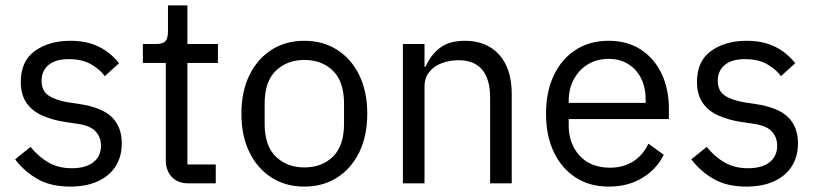

<svg xmlns="http://www.w3.org/2000/svg" viewBox="-20 -679 3031 711"><path d="M240 12Q169 12 120 -15.5Q71 -43 36 -89L93 -135Q123 -98 160 -77Q197 -56 246 -56Q297 -56 325.5 -78Q354 -100 354 -140Q354 -170 334.5 -192Q315 -214 264 -221L223 -227Q176 -234 138 -250.5Q100 -267 78.5 -297.5Q57 -328 57 -376Q57 -453 109.5 -490.5Q162 -528 241 -528Q283 -528 315.5 -518Q348 -508 374 -489.5Q400 -471 421 -445L368 -397Q351 -421 318 -440.5Q285 -460 235 -460Q186 -460 160 -438.5Q134 -417 134 -380Q134 -343 159.5 -325.5Q185 -308 233 -300L273 -294Q359 -281 395 -244.5Q431 -208 431 -149Q431 -99 408 -63Q385 -27 342 -7.5Q299 12 240 12Z M779 0H679Q638 0 616 -24Q594 -48 594 -85V-446H509V-516H557Q583 -516 592.5 -526.5Q602 -537 602 -563V-659H674V-516H787V-446H674V-70H779Z M1107 12Q1038 12 985.5 -21.5Q933 -55 903.5 -115.5Q874 -176 874 -258Q874 -340 903.5 -400.5Q933 -461 985.5 -494.5Q1038 -528 1107 -528Q1176 -528 1228.5 -494.5Q1281 -461 1310.5 -400.5Q1340 -340 1340 -258Q1340 -176 1310.5 -115.5Q1281 -55 1228.5 -21.5Q1176 12 1107 12ZM1107 -59Q1172 -59 1213 -99Q1254 -139 1254 -221V-295Q1254 -377 1213 -417Q1172 -457 1107 -457Q1043 -457 1001.5 -417Q960 -377 960 -295V-221Q960 -139 1001.5 -99Q1043 -59 1107 -59Z M1552 0H1472V-516H1552V-432H1556Q1575 -476 1609.5 -502Q1644 -528 1702 -528Q1782 -528 1828.5 -476.5Q1875 -425 1875 -331V0H1795V-317Q1795 -386 1765.5 -421Q1736 -456 1678 -456Q1646 -456 1617 -445.5Q1588 -435 1570 -413Q1552 -391 1552 -358Z M2234 12Q2164 12 2112 -21.5Q2060 -55 2031 -115.5Q2002 -176 2002 -258Q2002 -340 2031 -400.5Q2060 -461 2112 -494.5Q2164 -528 2234 -528Q2303 -528 2353 -495.5Q2403 -463 2430 -406Q2457 -349 2457 -276V-238H2086V-214Q2086 -147 2126.5 -102.5Q2167 -58 2239 -58Q2288 -58 2324.5 -81Q2361 -104 2381 -147L2438 -106Q2413 -54 2360 -21Q2307 12 2234 12ZM2234 -461Q2191 -461 2157.5 -441Q2124 -421 2105 -385.5Q2086 -350 2086 -305V-298H2371V-309Q2371 -355 2354 -389Q2337 -423 2306 -442Q2275 -461 2234 -461Z M2744 12Q2673 12 2624 -15.5Q2575 -43 2540 -89L2597 -135Q2627 -98 2664 -77Q2701 -56 2750 -56Q2801 -56 2829.5 -78Q2858 -100 2858 -140Q2858 -170 2838.5 -192Q2819 -214 2768 -221L2727 -227Q2680 -234 2642 -250.5Q2604 -267 2582.5 -297.5Q2561 -328 2561 -376Q2561 -453 2613.5 -490.5Q2666 -528 2745 -528Q2787 -528 2819.5 -518Q2852 -508 2878 -489.5Q2904 -471 2925 -445L2872 -397Q2855 -421 2822 -440.5Q2789 -460 2739 -460Q2690 -460 2664 -438.5Q2638 -417 2638 -380Q2638 -343 2663.5 -325.5Q2689 -308 2737 -300L2777 -294Q2863 -281 2899 -244.5Q2935 -208 2935 -149Q2935 -99 2912 -63Q2889 -27 2846 -7.5Q2803 12 2744 12Z"/></svg>

Font: IBM Plex Sans Var
Style: Regular
Weight: 400
Designer: Mike Abbink, Paul van der Laan, Pieter van Rosmalen
Foundry: Bold Monday
Version: Version 3.000